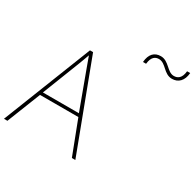

<svg xmlns="http://www.w3.org/2000/svg" viewBox="-195 -1136 1358 1344"><g transform="rotate(30 484.5 -464.5)"><path d="M644 -831H669C675 -891 704 -905 731 -905C789 -905 810 -830 878 -830C928 -830 964 -864 969 -929H944C938 -868 908 -854 879 -854C825 -854 799 -929 733 -929C682 -929 649 -897 644 -831ZM549 0H577L307 -716H282L0 0H28L135 -271H445ZM325 -594 435 -296H144L260 -593C270 -620 283 -652 293 -682C306 -645 317 -617 325 -594Z"/></g></svg>

Font: Noto Sans Thai Looped Thin
Style: Regular
Weight: 100
Designer: Sasikarn Vongin, Ben Mitchell
Foundry: The Fontpad Ltd
Version: Version 1.001